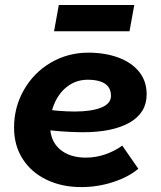

<svg xmlns="http://www.w3.org/2000/svg" viewBox="-20 -741 649 773"><path d="M36.6 -227.2Q36.6 -309.8 76.4 -379.3Q116.2 -448.8 184.8 -488.9Q253.4 -529 335.6 -529Q402.4 -529 455.8 -509.5Q509.2 -490 539.8 -452.4Q570.4 -414.8 570.4 -361.2Q570.4 -286.6 502 -247.6Q433.6 -208.6 313.8 -208.6Q231.4 -208.6 124.2 -223L136.4 -304.2Q217 -292 280.6 -292Q347 -292 386.9 -307.6Q426.8 -323.2 426.8 -355.2Q426.8 -377 416 -391.5Q405.2 -406 384 -413Q362.8 -420 333.2 -420Q289.2 -420 254.7 -395.4Q220.2 -370.8 200.9 -328.4Q181.6 -286 181.6 -235.8Q181.6 -174 220.8 -140.2Q260 -106.4 325.6 -106.4Q366.2 -106.4 404.3 -119.7Q442.4 -133 472.2 -154.8L536.8 -61.6Q498.2 -28.6 436.1 -8.2Q374 12.2 306.8 12.2Q228.8 12.2 167.2 -17.6Q105.6 -47.4 71.1 -101.4Q36.6 -155.4 36.6 -227.2ZM216.8 -721H520.6L501.4 -615H197.6Z"/></svg>

Font: Fixel Italic Variable 20240409 Display Thin
Style: Italic
Weight: 100
Italic angle: -10°
Designer: AlfaBravo + MacPaw
Foundry: Kyrylo Tkachov, Marchela Mozhyna, Serhii Makarenko, Maria Weinstein, Zakhar Kryvoshyya
Version: Version 1.211;Glyphs 3.2 (3225)